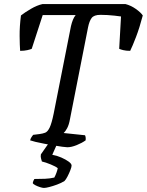

<svg xmlns="http://www.w3.org/2000/svg" viewBox="-20 -724 722 944"><path d="M311 0Q304 0 286 -2.5Q268 -5 244.5 -9Q221 -13 197 -17.5Q173 -22 154.5 -26.5Q136 -31 128 -34Q131 -45 136 -51.5Q141 -58 143 -61L175 -65Q190 -67 202 -71.5Q214 -76 224 -96.5Q234 -117 244 -166L329 -596Q333 -613 338.5 -626.5Q344 -640 352 -650H190L136 -484Q130 -481 114.5 -477.5Q99 -474 79 -474Q77 -500 76.5 -546.5Q76 -593 83 -648Q102 -663 132 -680.5Q162 -698 189 -704H597Q624 -697 648 -680Q672 -663 682 -648Q666 -587 648.5 -541.5Q631 -496 620 -474Q600 -474 586 -477.5Q572 -481 566 -484L575 -643Q561 -645 543.5 -647Q526 -649 508.5 -650Q491 -651 474 -651Q442 -651 430.5 -635.5Q419 -620 413 -590L324 -138Q319 -110 310 -93.5Q301 -77 293 -70L398 -59Q400 -55 401 -49Q402 -43 401 -34Q383 -21 357 -10.5Q331 0 311 0ZM196 200Q189 200 176.5 196Q164 192 153.5 186.5Q143 181 141 176Q144 167 144 165.5Q144 164 149 156Q178 156 201.5 155Q225 154 247 149Q253 138 257.5 125.5Q262 113 264 103Q255 95 229.5 84.5Q204 74 186 70Q185 65 182 56Q179 47 181 35Q191 21 206.5 -1.5Q222 -24 233 -37H270L237 37Q260 41 281.5 50.5Q303 60 317.5 70.5Q332 81 332 90Q332 97 326 112.5Q320 128 312 143.5Q304 159 297 166Q281 176 260.5 183.5Q240 191 222.5 195.5Q205 200 196 200Z"/></svg>

Font: Texturina Medium
Style: Italic
Weight: 500
Italic angle: -11°
Designer: Guillermo Torres Carreño
Foundry: Omnibus-Type
Version: Version 1.002